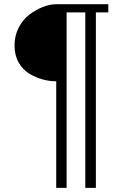

<svg xmlns="http://www.w3.org/2000/svg" viewBox="-20 -742 600 922"><path d="M500 -682.6V-721.7H250C229.8 -721.7 208.5 -717.3 186 -708.5C163.6 -699.7 141.9 -687.5 121.1 -671.9C100.3 -656.2 83.2 -635.4 69.8 -609.4C56.5 -583.3 49.8 -554.7 49.8 -523.4C49.8 -492.2 56.5 -464.8 69.8 -441.4C83.2 -418 100.4 -400.1 121.6 -387.7C142.7 -375.3 164.1 -366.2 185.5 -360.4C207 -354.5 228.5 -351.6 250 -351.6V160.2H299.8V-682.6H389.6V160.2H440.4V-682.6Z"/></svg>

Font: FreeUniversal
Style: Regular
Weight: 400
Version: Version 1.001